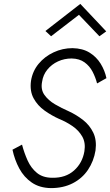

<svg xmlns="http://www.w3.org/2000/svg" viewBox="-20 -956 566 985"><path d="M385 -880 242 -770 213 -797 392 -936 525 -795 490 -770ZM93 -214Q104 -172 121.5 -133Q139 -94 169.5 -69Q200 -44 249 -44Q317 -43 360 -81.5Q403 -120 413 -180Q420 -224 402 -255.5Q384 -287 352 -309Q320 -331 283 -346Q245 -363 209 -388.5Q173 -414 152.5 -451.5Q132 -489 139 -541Q147 -591 178 -628.5Q209 -666 255 -687.5Q301 -709 352 -709Q404 -708 439.5 -686Q475 -664 496.5 -629Q518 -594 526 -555L478 -528Q470 -559 455 -588Q440 -617 414 -636Q388 -655 348 -656Q310 -656 277.5 -641Q245 -626 223 -599Q201 -572 196 -537Q188 -497 208 -469Q228 -441 262 -421Q296 -401 333 -385Q372 -367 406 -340.5Q440 -314 458.5 -275.5Q477 -237 470 -184Q461 -129 431.5 -85Q402 -41 353.5 -16Q305 9 241 9Q183 8 143 -19.5Q103 -47 79 -91.5Q55 -136 44 -188Z"/></svg>

Font: Jost* Light
Style: Italic
Weight: 300
Italic angle: -10°
Version: Version 3.7